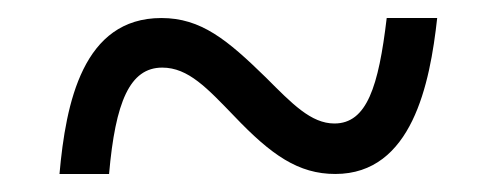

<svg xmlns="http://www.w3.org/2000/svg" viewBox="-20 -463 550 213"><path d="M46 -270H101C108 -350 124 -388 160 -388C189 -388 210 -365 240 -334C281 -291 311 -270 352 -270C437 -270 457 -370 465 -443H409C400 -367 387 -326 351 -326C325 -326 304 -348 275 -377C232 -419 203 -443 159 -443C72 -443 53 -349 46 -270Z"/></svg>

Font: Noto Serif Bengali SemiCondensed
Style: Regular
Weight: 400
Width: 4
Designer: Juan Bruce, Universal Thirst, Indian Type Foundry and the Monotype Design Team.
Foundry: Monotype Imaging Inc.
Version: Version 2.003